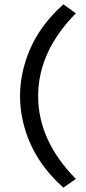

<svg xmlns="http://www.w3.org/2000/svg" viewBox="-20 -748 396 881"><path d="M328 73 271 113Q141 -2 95 -154.5Q49 -307 95 -460Q141 -613 271 -728L328 -687Q155 -511 155 -307Q155 -103 328 73Z"/></svg>

Font: Karla Neue
Style: Regular
Weight: 400
Designer: Jonathan Pinhorn
Foundry: PYRS Fontlab Ltd. / Made with FontLab
Version: Version 1.000;PS 001.001;hotconv 1.0.56